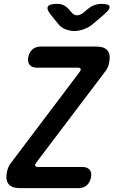

<svg xmlns="http://www.w3.org/2000/svg" viewBox="-20 -970 640 990"><path d="M83 0Q42 0 25 -20Q8 -40 15 -80Q18 -95 23 -107.5Q28 -120 38 -132L389 -597Q398 -609 396 -615Q394 -621 381 -621H171Q145 -621 133 -635.5Q121 -650 126 -676Q131 -702 148 -716Q165 -730 191 -730H476Q517 -730 534 -710Q551 -690 543 -649Q541 -635 535.5 -622.5Q530 -610 520 -598L168 -133Q159 -121 161.5 -115Q164 -109 178 -109H404Q430 -109 442 -95Q454 -81 449 -55Q444 -29 427.5 -14.5Q411 0 385 0ZM275 -950Q294 -950 308.5 -943Q323 -936 335 -922L348 -907Q361 -891 377 -891Q393 -891 412 -906L433 -924Q449 -937 466.5 -943.5Q484 -950 504 -950Q542 -950 545 -936Q548 -922 516 -895L461 -848Q438 -828 411.5 -819Q385 -810 363 -810Q341 -810 317.5 -819Q294 -828 279 -848L241 -895Q219 -923 227 -936.5Q235 -950 275 -950Z"/></svg>

Font: Maple Mono NL SemiBold
Style: Italic
Weight: 600
Italic angle: -10°
Monospace: yes
Designer: subframe7536
Version: Version 7.000